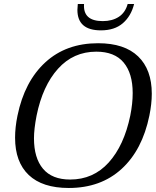

<svg xmlns="http://www.w3.org/2000/svg" viewBox="-20 -925 775 955"><path d="M365 -876Q365 -885 367 -905H398Q392 -820 491 -820Q538 -820 570.5 -841Q603 -862 615 -905H647Q632 -845 591 -809.5Q550 -774 482 -774Q365 -774 365 -876ZM55 -240Q55 -292 67 -350Q102 -520 205.5 -615Q309 -710 468 -710Q599 -710 667 -644.5Q735 -579 735 -459Q735 -409 723 -350Q688 -179 584.5 -84.5Q481 10 322 10Q191 10 123 -54.5Q55 -119 55 -240ZM628 -350Q640 -410 640 -462Q640 -560 595 -614Q550 -668 459 -668Q345 -668 268.5 -583Q192 -498 162 -350Q149 -283 149 -237Q149 -139 194 -85.5Q239 -32 329 -32Q444 -32 520.5 -116.5Q597 -201 628 -350Z"/></svg>

Font: Taviraj
Style: Italic
Weight: 400
Italic angle: -12°
Designer: Katatrad Team
Foundry: CadsonDemak
Version: Version 1.001